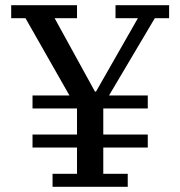

<svg xmlns="http://www.w3.org/2000/svg" viewBox="-20 -718 692 738"><path d="M182 -50H276V-151H105V-201H276V-301H105V-351H247L78 -648H23V-698H276V-648H190L345 -366H349L510 -648H424V-698H630V-648H575L399 -351H548V-301H377V-201H548V-151H377V-50H471V0H182Z"/></svg>

Font: IBM Plex Serif Text
Style: Regular
Weight: 450
Designer: Mike Abbink, Paul van der Laan, Pieter van Rosmalen
Foundry: Bold Monday
Version: Version 3.001